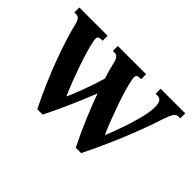

<svg xmlns="http://www.w3.org/2000/svg" viewBox="-98 -754 999 999"><g transform="rotate(45 402.0 -254.5)"><path d="M732.4 -413.6Q697.8 -308.1 654.1 -202.9Q610.4 -97.7 557.1 10.7H517.6Q481.4 -61.5 451.4 -132.8Q421.4 -204.1 397.9 -269.5Q370.6 -199.7 339.8 -130.1Q309.1 -60.5 273.9 10.7H234.4Q202.1 -53.7 174.6 -117.9Q147 -182.1 125 -241.5Q103 -300.8 86.9 -352.3Q70.8 -403.8 61.5 -442.9Q58.1 -457 53.7 -465.1Q49.3 -473.1 44.4 -476.8Q39.6 -480.5 35.2 -481.2Q30.8 -481.9 27.8 -481.9H14.6V-518.6H222.7V-481.9H213.4Q200.7 -481.9 194.8 -477.5Q189 -473.1 189 -461.9Q189 -458 189.7 -453.6Q190.4 -449.2 191.4 -443.8Q196.8 -416 207.8 -378.9Q218.8 -341.8 232.9 -301.3Q247.1 -260.7 262.9 -219.7Q278.8 -178.7 294.4 -143.1Q301.3 -157.7 311.3 -182.1Q321.3 -206.5 331.8 -235.4Q342.3 -264.2 352.5 -294.4Q362.8 -324.7 370.1 -351.1Q361.8 -377 355.5 -399.9Q349.1 -422.9 344.7 -442.9Q341.3 -457 336.9 -465.1Q332.5 -473.1 327.6 -476.8Q322.8 -480.5 318.4 -481.2Q314 -481.9 311 -481.9H297.9V-518.6H505.9V-481.9H496.6Q483.9 -481.9 478 -477.5Q472.2 -473.1 472.2 -461.9Q472.2 -458 472.9 -453.6Q473.6 -449.2 474.6 -443.8Q480 -416 491 -378.9Q502 -341.8 516.1 -301.3Q530.3 -260.7 546.1 -219.7Q562 -178.7 577.6 -143.1Q585.9 -160.2 596.4 -188Q606.9 -215.8 617.2 -246.1Q627.4 -276.4 636 -305.2Q644.5 -334 648.9 -353.5Q654.8 -378.9 657.2 -397.7Q659.7 -416.5 659.7 -430.7Q659.7 -446.3 657 -456.3Q654.3 -466.3 649.9 -471.9Q645.5 -477.5 639.6 -479.7Q633.8 -481.9 627.9 -481.9H612.8V-518.6H793.9V-481.9H779.8Q764.6 -481.9 754.4 -465.6Q744.1 -449.2 732.4 -413.6Z"/></g></svg>

Font: Arian AMU Serif
Style: Bold
Weight: 700
Designer: Ruben Hakobyan (Tarumian)
Foundry: Ruben Hakobyan (Tarumian)
Version: Version 1.002